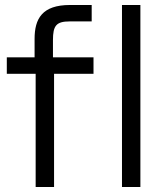

<svg xmlns="http://www.w3.org/2000/svg" viewBox="-20 -750 666 770"><path d="M118.7 -594.2V-520H7.3V-454.1H123V0H196.8V-454.1H355V-520H192.4V-589.4C192.4 -647 205.6 -664.1 259.3 -664.1H347.7V-730H260.7C148.9 -730 118.7 -674.8 118.7 -594.2ZM469.2 0H543V-730H469.2Z"/></svg>

Font: Faust Sans
Style: Regular
Weight: 400
Designer: Andreas Faust
Version: Version 1.003;Glyphs 3.1.2 (3151)